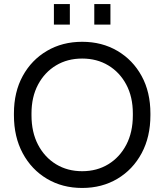

<svg xmlns="http://www.w3.org/2000/svg" viewBox="-20 -919 814 951"><path d="M387 12Q289 12 212.5 -33.5Q136 -79 92.5 -160Q49 -241 49 -348V-357Q49 -463 92.5 -542.5Q136 -622 212.5 -667Q289 -712 387 -712Q485 -712 561.5 -667Q638 -622 681.5 -542.5Q725 -463 725 -357V-348Q725 -241 681.5 -160Q638 -79 561.5 -33.5Q485 12 387 12ZM387 -71Q460 -71 516.5 -105.5Q573 -140 605.5 -202Q638 -264 638 -348V-357Q638 -439 605.5 -500Q573 -561 516.5 -595Q460 -629 387 -629Q314 -629 257.5 -595Q201 -561 168.5 -500Q136 -439 136 -357V-348Q136 -264 168.5 -202Q201 -140 257.5 -105.5Q314 -71 387 -71ZM447 -797V-899H527V-797ZM247 -797V-899H326V-797Z"/></svg>

Font: SUSE
Style: Regular
Weight: 400
Designer: Rene Bieder
Foundry: SUSE
Version: Version 1.000